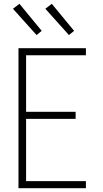

<svg xmlns="http://www.w3.org/2000/svg" viewBox="-20 -988 540 1008"><path d="M77 0V-735H431V-698H117V-401H377V-364H117V-37H431V0ZM342 -804 218 -942 252 -968 369 -826ZM172 -804 48 -942 82 -968 199 -826Z"/></svg>

Font: Iosevka Curly Extralight
Style: Regular
Weight: 200
Monospace: yes
Designer: Belleve Invis
Foundry: Belleve Invis
Version: Version 22.1.2; ttfautohint (v1.8.4)